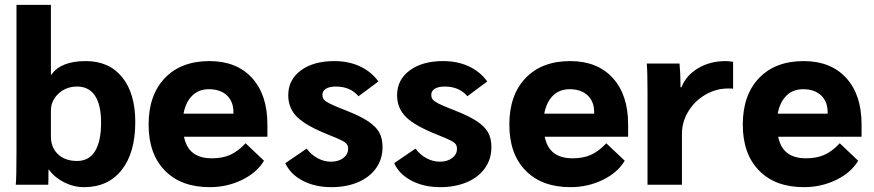

<svg xmlns="http://www.w3.org/2000/svg" viewBox="-20 -762 3604 792"><path d="M182 -62H180Q180 -15 179 0H45Q48 -27 48 -135V-742H190V-454H192Q231 -510 334 -510Q430 -510 484 -443.5Q538 -377 538 -258Q538 -132 482 -61Q426 10 327 10Q284 10 244.5 -10Q205 -30 182 -62ZM397 -256Q397 -329 372 -367Q347 -405 298 -405Q253 -405 221.5 -376Q190 -347 190 -306V-199Q190 -153 219.5 -125.5Q249 -98 298 -98Q347 -98 372 -138.5Q397 -179 397 -256Z M1083 -198H739Q748 -153 776.5 -131Q805 -109 854 -109Q897 -109 929 -123Q961 -137 993 -171L1069 -99Q1040 -50 978.5 -20Q917 10 845 10Q727 10 660 -58.5Q593 -127 593 -248Q593 -370 660 -440Q727 -510 844 -510Q956 -510 1019.5 -440.5Q1083 -371 1083 -249ZM943 -299Q943 -343 916 -368.5Q889 -394 842 -394Q800 -394 773 -367.5Q746 -341 737 -293H943Z M1157 -89 1245 -149Q1263 -124 1290 -109.5Q1317 -95 1345 -95Q1376 -95 1396 -110Q1416 -125 1416 -148Q1416 -160 1410.5 -167.5Q1405 -175 1389 -183Q1373 -191 1338 -205Q1244 -242 1206.5 -278.5Q1169 -315 1169 -369Q1169 -433 1221 -471.5Q1273 -510 1359 -510Q1418 -510 1464.5 -488.5Q1511 -467 1541 -426L1459 -365Q1425 -405 1366 -405Q1339 -405 1324.5 -396Q1310 -387 1310 -371Q1310 -359 1316 -351.5Q1322 -344 1340.5 -334.5Q1359 -325 1403 -308Q1465 -284 1498 -262Q1531 -240 1544.5 -215.5Q1558 -191 1558 -155Q1558 -106 1531.5 -68.5Q1505 -31 1457 -10.5Q1409 10 1347 10Q1279 10 1228 -17Q1177 -44 1157 -89Z M1606 -89 1694 -149Q1712 -124 1739 -109.5Q1766 -95 1794 -95Q1825 -95 1845 -110Q1865 -125 1865 -148Q1865 -160 1859.5 -167.5Q1854 -175 1838 -183Q1822 -191 1787 -205Q1693 -242 1655.5 -278.5Q1618 -315 1618 -369Q1618 -433 1670 -471.5Q1722 -510 1808 -510Q1867 -510 1913.5 -488.5Q1960 -467 1990 -426L1908 -365Q1874 -405 1815 -405Q1788 -405 1773.5 -396Q1759 -387 1759 -371Q1759 -359 1765 -351.5Q1771 -344 1789.5 -334.5Q1808 -325 1852 -308Q1914 -284 1947 -262Q1980 -240 1993.5 -215.5Q2007 -191 2007 -155Q2007 -106 1980.5 -68.5Q1954 -31 1906 -10.5Q1858 10 1796 10Q1728 10 1677 -17Q1626 -44 1606 -89Z M2571 -198H2227Q2236 -153 2264.5 -131Q2293 -109 2342 -109Q2385 -109 2417 -123Q2449 -137 2481 -171L2557 -99Q2528 -50 2466.5 -20Q2405 10 2333 10Q2215 10 2148 -58.5Q2081 -127 2081 -248Q2081 -370 2148 -440Q2215 -510 2332 -510Q2444 -510 2507.5 -440.5Q2571 -371 2571 -249ZM2431 -299Q2431 -343 2404 -368.5Q2377 -394 2330 -394Q2288 -394 2261 -367.5Q2234 -341 2225 -293H2431Z M2651 -378Q2651 -463 2648 -500H2783Q2787 -461 2787 -412V-402H2791Q2810 -451 2859.5 -480.5Q2909 -510 2973 -510Q2986 -510 3004 -507V-396Q3002 -397 2984 -397Q2933 -397 2889 -371Q2845 -345 2819 -302Q2793 -259 2793 -209V0H2651Z M3534 -198H3190Q3199 -153 3227.5 -131Q3256 -109 3305 -109Q3348 -109 3380 -123Q3412 -137 3444 -171L3520 -99Q3491 -50 3429.5 -20Q3368 10 3296 10Q3178 10 3111 -58.5Q3044 -127 3044 -248Q3044 -370 3111 -440Q3178 -510 3295 -510Q3407 -510 3470.5 -440.5Q3534 -371 3534 -249ZM3394 -299Q3394 -343 3367 -368.5Q3340 -394 3293 -394Q3251 -394 3224 -367.5Q3197 -341 3188 -293H3394Z"/></svg>

Font: Sarabun ExtraBold
Style: Regular
Weight: 800
Version: Version 1.000; ttfautohint (v1.6)